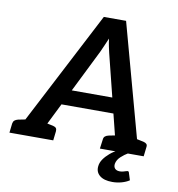

<svg xmlns="http://www.w3.org/2000/svg" viewBox="-114 -807 986 1062"><g transform="rotate(10 378.5 -275.5)"><path d="M9 0 383 -721H508L705 0H609Q593 0 583.5 -8Q574 -16 572 -28L447 -529Q443 -546 439 -565Q435 -584 432 -608Q422 -584 413.5 -565Q405 -546 397 -528L149 -28Q144 -17 132.5 -8.5Q121 0 105 0ZM93 0 100 -65H178L170 0ZM207 -204 238 -290H544L555 -204ZM538 0 546 -65H627L620 0ZM-20 0 -14 -52Q-12 -64 -5 -70Q2 -76 14 -79L79 -92L80 0ZM125 0 149 -92 211 -79Q223 -76 228 -70Q233 -64 232 -52L226 0ZM488 0 495 -52Q496 -64 503 -70Q510 -76 522 -79L587 -92L588 0ZM634 0 657 -92 719 -79Q731 -76 736.5 -70Q742 -64 740 -52L734 0ZM660 96Q668 96 669 103L682 144Q664 156 639 163Q614 170 587 170Q540 170 516 150Q492 130 496 97Q498 77 511 58Q524 39 544.5 21.5Q565 4 591 -9L648 -2Q627 10 607.5 28Q588 46 584 69Q582 86 591 95.5Q600 105 618 105Q627 105 635.5 103Q644 101 650.5 98.5Q657 96 660 96Z"/></g></svg>

Font: Aleo SemiBold
Style: Italic
Weight: 600
Italic angle: -7°
Designer: Alessio Laiso
Foundry: Alessio Laiso
Version: Version 2.001;gftools[0.9.29]